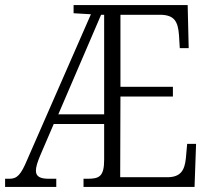

<svg xmlns="http://www.w3.org/2000/svg" viewBox="-22 -734 828 754"><path d="M-2 0H199V-32H170C135 -32 119 -41 119 -64C119 -78 125 -98 137 -126L189 -247H387V-107C387 -41 368 -32 322 -32H306V0H742L748 -169H713L708 -113C703 -65 688 -38 634 -38H450L451 -355H657V-393H451V-676H608C662 -675 677 -651 681 -595L684 -545H719L715 -714H267V-682L335 -678L85 -107C60 -47 45 -32 15 -32H-2ZM207 -285 375 -676H387V-285Z"/></svg>

Font: Noto Serif Georgian Condensed Light
Style: Regular
Weight: 300
Width: 3
Designer: Monotype Design Team, Akaki Razmadze
Foundry: Google LLC
Version: Version 2.003